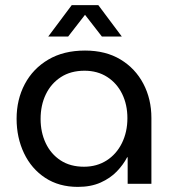

<svg xmlns="http://www.w3.org/2000/svg" viewBox="-20 -720 678 752"><path d="M285 12Q211 12 157 -23.5Q103 -59 74 -120Q45 -181 45 -255Q45 -330 77 -390.5Q109 -451 169 -486.5Q229 -522 313 -522Q394 -522 452 -487Q510 -452 541.5 -392Q573 -332 573 -258V0H480V-104H478Q463 -75 437.5 -48.5Q412 -22 374 -5Q336 12 285 12ZM309 -67Q359 -67 397.5 -91.5Q436 -116 457.5 -159.5Q479 -203 479 -257Q479 -310 458.5 -352Q438 -394 400 -418.5Q362 -443 311 -443Q257 -443 218.5 -418Q180 -393 159.5 -350.5Q139 -308 139 -254Q139 -202 159 -159.5Q179 -117 217 -92Q255 -67 309 -67ZM169 -577 261 -700H365L457 -577H379L313 -662L247 -577Z"/></svg>

Font: MuseoModerno SemiBold
Style: Regular
Weight: 400
Version: Version 1.001